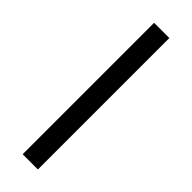

<svg xmlns="http://www.w3.org/2000/svg" viewBox="-240 -712 723 723"><g transform="rotate(45 121.5 -350.0)"><path d="M81 0V-700H162V0Z"/></g></svg>

Font: Space 7353
Style: Regular
Weight: 400
Designer: Christine Claussen + Ruben Lyon  (Space 7353)
Version: Version 1.000;FEAKit 1.0